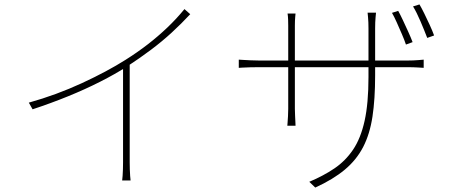

<svg xmlns="http://www.w3.org/2000/svg" viewBox="-20 -797 2040 866"><path d="M110 -334Q235 -369 349.5 -422Q464 -475 546 -527Q600 -561 646.5 -597Q693 -633 734.5 -672.5Q776 -712 812 -756L838 -733Q798 -690 754.5 -650Q711 -610 661 -572.5Q611 -535 553 -497Q500 -463 432 -428.5Q364 -394 286.5 -362.5Q209 -331 127 -304ZM535 -509 565 -527V-65Q565 -50 565.5 -33.5Q566 -17 567 -3.5Q568 10 569 17H531Q532 10 533 -3.5Q534 -17 534.5 -33.5Q535 -50 535 -65Z M1776 -748Q1785 -732 1797 -706.5Q1809 -681 1821 -654.5Q1833 -628 1841 -607L1811 -596Q1804 -617 1792.5 -643.5Q1781 -670 1769.5 -696Q1758 -722 1748 -739ZM1872 -777Q1882 -760 1894 -735.5Q1906 -711 1918 -685Q1930 -659 1938 -637L1907 -626Q1894 -660 1876.5 -701Q1859 -742 1843 -768ZM1672 -457Q1672 -350 1660 -271Q1648 -192 1618 -134Q1588 -76 1535.5 -32Q1483 12 1402 49L1375 23Q1439 -4 1488.5 -37.5Q1538 -71 1572.5 -122Q1607 -173 1624.5 -252Q1642 -331 1642 -449V-669Q1642 -698 1640 -719Q1638 -740 1638 -740H1676Q1676 -740 1674 -719Q1672 -698 1672 -669ZM1313 -736Q1313 -736 1311.5 -720Q1310 -704 1310 -682V-306Q1310 -292 1311 -274Q1312 -256 1312.5 -243Q1313 -230 1313 -230H1276Q1276 -230 1277 -242.5Q1278 -255 1279 -273Q1280 -291 1280 -306V-681Q1280 -692 1279.5 -708.5Q1279 -725 1277 -736ZM1057 -528Q1057 -528 1072.5 -527Q1088 -526 1110 -525Q1132 -524 1149 -524H1818Q1845 -524 1868 -526Q1891 -528 1891 -528V-491Q1891 -491 1868 -492.5Q1845 -494 1818 -494H1149Q1131 -494 1109.5 -493.5Q1088 -493 1072.5 -492Q1057 -491 1057 -491Z"/></svg>

Font: Shanggu Sans SC VF
Style: Regular
Weight: 250
Designer: GuiWonder
Version: Version 1.021